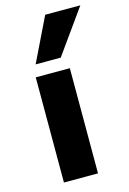

<svg xmlns="http://www.w3.org/2000/svg" viewBox="-118 -829 595 887"><g transform="rotate(-15 179.5 -385.5)"><path d="M74 0V-503H237V0ZM89 -561 191 -771H359L209 -561Z"/></g></svg>

Font: Nunito Sans 7pt ExtraBold
Style: Regular
Weight: 800
Designer: Vernon Adams
Foundry: Vernon Adams
Version: Version 3.101;gftools[0.9.27]